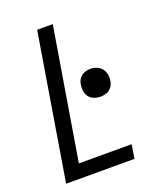

<svg xmlns="http://www.w3.org/2000/svg" viewBox="-136 -824 772 913"><g transform="rotate(-20 250.0 -367.5)"><path d="M40 0 161 -735H240L130 -70H397L386 0ZM336 -333Q319 -333 303.5 -339Q288 -345 278.5 -357.5Q269 -370 266.5 -386.5Q264 -403 267 -420Q269 -432 274.5 -442.5Q280 -453 290 -460.5Q300 -468 312 -471Q324 -474 335 -474Q352 -474 367.5 -467.5Q383 -461 392.5 -448.5Q402 -436 405 -419.5Q408 -403 405 -386Q403 -374 397 -363.5Q391 -353 381 -345.5Q371 -338 359 -335.5Q347 -333 336 -333Z"/></g></svg>

Font: Iosevka Oblique
Style: Regular
Weight: 400
Italic angle: -9°
Monospace: yes
Designer: Belleve Invis
Foundry: Belleve Invis
Version: Version 32.5.0; ttfautohint (v1.8.4)